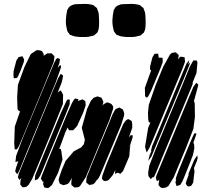

<svg xmlns="http://www.w3.org/2000/svg" viewBox="-20 -965 1088 986"><path d="M256 -647 204 -519 112 -297 78 -216 70 -203 67 -198H61H55V-206L53 -227L56 -315L84 -396L79 -393L70 -404L68 -465L72 -529L106 -622L138 -687L164 -705L174 -708L185 -706L195 -703L201 -694L205 -686L204 -677L203 -675L205 -679L223 -691H237H245L253 -683L259 -677V-669ZM917 -612 780 -283 748 -207 734 -183 730 -191 725 -212 741 -309 753 -337 751 -335 744 -338 741 -354 740 -386 744 -426 778 -524 818 -622 853 -685 862 -693 878 -696H883L892 -688L898 -682L896 -669L894 -660L901 -669L908 -674L916 -673L928 -671L929 -660L930 -649L927 -639ZM804 -614 756 -499 742 -471 734 -463 725 -471 724 -514 756 -603 750 -609 751 -625 763 -671 774 -689H785H793V-684L795 -669H802L815 -668V-658L816 -647ZM85 -601 73 -574 67 -565 62 -564 51 -563 50 -569 49 -583 50 -600 64 -654 76 -672 90 -675 96 -676 98 -671 104 -659 102 -646ZM265 -539 117 -182 82 -96 73 -77 69 -70 64 -76 58 -85 59 -90 62 -103 74 -137 67 -135 59 -133 60 -141 63 -165 98 -258 226 -566 258 -642 268 -661 274 -667 288 -662 287 -654 285 -641 276 -617 289 -631 294 -625 291 -612ZM931 -578 790 -239 757 -160 741 -139 743 -147 748 -167 759 -193 755 -189 756 -194 761 -214 795 -295 909 -570 938 -639 952 -656 950 -645 946 -633 957 -645 954 -635ZM949 -483 815 -161 782 -80 773 -61 770 -53 767 -57 760 -51 754 -45 749 -52 742 -61 741 -80 747 -115 776 -190 918 -532 955 -623 969 -648 974 -655 991 -654 994 -643 989 -590 970 -543 969 -532ZM303 -431 252 -304 165 -93 145 -46 127 -16 116 -6 105 -4 97 -3 91 -9 84 -17 85 -36 90 -50 85 -46 79 -41 75 -49 72 -54 73 -59 77 -75 115 -168 246 -486 278 -562 292 -586 304 -577 303 -569 297 -542 276 -489 290 -501 297 -493 304 -478ZM981 -364 973 -303 936 -208 872 -54 845 -10 832 -2 813 1 803 -4 794 -15 795 -24 798 -41 791 -37 786 -35 783 -42 780 -53 784 -65 821 -154 943 -448 973 -519 988 -540 998 -531 997 -523 978 -453 975 -445 978 -443 980 -432ZM542 -349 421 -56 392 -11 384 -4 373 -3 362 -2 347 -15 346 -23 348 -46 350 -53 335 -27 327 -20 317 -17 306 -14 295 -18 287 -22 284 -30 281 -41 284 -54 297 -92 317 -139 359 -188 397 -208 406 -219 411 -225 413 -236 416 -246 400 -309 427 -405 447 -448 461 -463 472 -467 481 -470 496 -465 501 -463 504 -458 511 -442 508 -429 505 -419 510 -428 528 -439 537 -438 552 -431 561 -419V-407ZM301 -145 278 -77 247 -15 233 -3 227 1 213 -1 208 -2 206 -7 201 -20 204 -31 205 -34 201 -30 196 -38 190 -47 193 -58 223 -134 323 -376 350 -437 360 -453 365 -459 382 -456V-445L381 -444L385 -448L399 -453L404 -455L413 -449L419 -444V-438L420 -424L407 -386L376 -318L361 -301L355 -296H346H335L329 -306L327 -310L315 -284L292 -221L284 -201H286L292 -200L295 -189ZM317 -377 213 -126 197 -87 186 -62 177 -49 175 -45 164 -41 159 -39V-45L161 -65L190 -137L294 -388L321 -446L325 -453L334 -454L339 -453L338 -442V-443V-430ZM602 -323 533 -158 493 -63 491 -60 489 -55 480 -41V-45L467 -26L459 -19L450 -17L439 -15L423 -27V-36L425 -55L451 -120L535 -321L558 -378L569 -398L574 -405L593 -413L598 -410L611 -403L613 -398L618 -382L617 -371ZM644 -162 612 -87 598 -72 586 -78 582 -77 571 -72V-80L572 -92L560 -67L541 -44L535 -39L527 -36H513L504 -46L505 -61L524 -114L596 -288L613 -328L625 -345L638 -354L645 -350L656 -344L659 -329V-308L641 -257L642 -259L650 -270L661 -271V-259L646 -213L644 -209L646 -211V-210L651 -220L649 -211L647 -206V-202ZM971 -169 938 -85 917 -34 906 -16 892 -11 887 -9 885 -15 881 -29 884 -41 885 -44 882 -45 885 -56 901 -98 957 -234 972 -268 978 -280H989L986 -269L974 -235L973 -233L977 -222L978 -203ZM673 -179 652 -129 657 -141ZM972 -27 962 -11 949 -7 941 -10 934 -22 937 -35 948 -65 949 -76 978 -145 993 -167 995 -154 991 -138 976 -102 977 -97 979 -86ZM644 -150 623 -100 628 -112ZM564 -913Q567 -917 569.5 -922Q572 -927 575 -930Q578 -933 583.5 -936Q589 -939 593 -940Q600 -943 608.5 -943.5Q617 -944 624 -944Q639 -945 655 -945Q671 -945 685 -942Q688 -941 692 -940.5Q696 -940 699 -938Q701 -937 703 -935Q705 -933 707 -931Q709 -930 711.5 -928Q714 -926 716 -924Q717 -923 718 -920.5Q719 -918 719 -916Q725 -904 726 -893Q727 -881 727.5 -870Q728 -859 728 -847Q728 -840 727.5 -832.5Q727 -825 726 -818Q725 -814 723 -807.5Q721 -801 719 -798Q717 -796 714.5 -794Q712 -792 711 -791Q709 -789 706.5 -787Q704 -785 702 -783Q699 -782 695.5 -781Q692 -780 689 -780Q675 -775 659 -775Q643 -775 628 -775Q617 -776 606.5 -777.5Q596 -779 586 -784Q584 -784 581.5 -785Q579 -786 578 -787Q576 -788 575 -790Q574 -792 573 -794Q571 -796 568.5 -799Q566 -802 565 -805Q564 -808 563 -811.5Q562 -815 562 -818Q556 -840 557.5 -865Q559 -890 564 -913ZM325 -913Q328 -917 330.5 -922Q333 -927 336 -930Q339 -933 344.5 -936Q350 -939 354 -940Q361 -943 369.5 -943.5Q378 -944 385 -944Q400 -945 416 -945Q432 -945 446 -942Q449 -941 453 -940.5Q457 -940 460 -938Q462 -937 464 -935Q466 -933 468 -931Q470 -930 472.5 -928Q475 -926 477 -924Q478 -923 479 -920.5Q480 -918 480 -916Q486 -904 487 -893Q488 -881 488.5 -870Q489 -859 489 -847Q489 -840 488.5 -832.5Q488 -825 487 -818Q486 -814 484 -807.5Q482 -801 480 -798Q478 -796 475.5 -794Q473 -792 472 -791Q470 -789 467.5 -787Q465 -785 463 -783Q460 -782 456.5 -781Q453 -780 450 -780Q436 -775 420 -775Q404 -775 389 -775Q378 -776 367.5 -777.5Q357 -779 347 -784Q345 -784 342.5 -785Q340 -786 339 -787Q337 -788 336 -790Q335 -792 334 -794Q332 -796 329.5 -799Q327 -802 326 -805Q325 -808 324 -811.5Q323 -815 323 -818Q317 -840 318.5 -865Q320 -890 325 -913Z"/></svg>

Font: Rubik Marker Hatch
Style: Regular
Weight: 400
Designer: Hubert and Fischer, NaN
Foundry: Hubert & Fischer, NaN
Version: Version 2.200